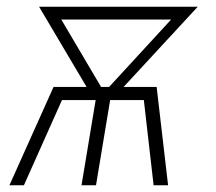

<svg xmlns="http://www.w3.org/2000/svg" viewBox="-20 -550 640 570"><path d="M8 0 139 -292H237L96 -530H567L347 -292H445L479 0H436L407 -253H307L265 0H222L264 -253H164L51 0ZM280 -292H304L488 -492H162Z"/></svg>

Font: Iosevka Curly XLtEx
Style: Italic
Weight: 200
Width: 7
Italic angle: -9°
Monospace: yes
Designer: Belleve Invis
Foundry: Belleve Invis
Version: Version 11.1.0; ttfautohint (v1.8.3)